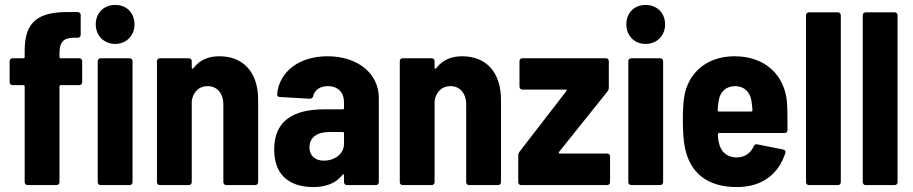

<svg xmlns="http://www.w3.org/2000/svg" viewBox="-20 -750 3701 778"><path d="M447 -572C492 -572 525 -606 525 -651C525 -698 493 -730 447 -730C401 -730 368 -698 368 -651C368 -606 401 -572 447 -572ZM221 -534C221 -578 236 -596 277 -597H295C302 -597 307 -602 307 -609V-689C307 -696 302 -701 295 -701H274C138 -705 80 -667 80 -544V-519C80 -516 78 -514 75 -514H31C24 -514 19 -509 19 -502V-417C19 -410 24 -405 31 -405H75C78 -405 80 -403 80 -400V-12C80 -5 85 0 92 0H209C216 0 221 -5 221 -12V-400C221 -403 223 -405 226 -405H301C308 -405 313 -410 313 -417V-502C313 -509 308 -514 301 -514H226C223 -514 221 -516 221 -519ZM388 0H505C512 0 517 -5 517 -12V-502C517 -509 512 -514 505 -514H388C381 -514 376 -509 376 -502V-12C376 -5 381 0 388 0Z M869 -522C828 -522 790 -509 764 -474C760 -470 757 -471 757 -475V-502C757 -509 752 -514 745 -514H628C621 -514 616 -509 616 -502V-12C616 -5 621 0 628 0H745C752 0 757 -5 757 -12V-340C762 -377 786 -401 821 -401C860 -401 885 -372 885 -326V-12C885 -5 890 0 897 0H1014C1021 0 1026 -5 1026 -12V-346C1026 -456 967 -522 869 -522Z M1307 -522C1193 -522 1111 -460 1103 -368C1102 -362 1107 -357 1114 -357L1235 -350C1242 -350 1247 -353 1249 -360C1254 -385 1277 -401 1308 -401C1350 -401 1374 -375 1374 -335V-312C1374 -309 1372 -307 1369 -307H1295C1170 -307 1091 -262 1091 -144C1091 -25 1172 8 1249 8C1303 8 1343 -9 1368 -42C1371 -46 1374 -44 1374 -40V-12C1374 -5 1379 0 1386 0H1503C1510 0 1515 -5 1515 -12V-353C1515 -452 1430 -522 1307 -522ZM1292 -99C1258 -99 1234 -118 1234 -153C1234 -193 1265 -215 1313 -215H1369C1372 -215 1374 -213 1374 -210V-168C1374 -125 1335 -99 1292 -99Z M1853 -522C1812 -522 1774 -509 1748 -474C1744 -470 1741 -471 1741 -475V-502C1741 -509 1736 -514 1729 -514H1612C1605 -514 1600 -509 1600 -502V-12C1600 -5 1605 0 1612 0H1729C1736 0 1741 -5 1741 -12V-340C1746 -377 1770 -401 1805 -401C1844 -401 1869 -372 1869 -326V-12C1869 -5 1874 0 1881 0H1998C2005 0 2010 -5 2010 -12V-346C2010 -456 1951 -522 1853 -522Z M2092 0H2440C2447 0 2452 -5 2452 -12V-116C2452 -123 2447 -128 2440 -128H2248C2244 -128 2243 -131 2245 -134L2442 -380C2445 -384 2447 -389 2447 -395V-502C2447 -509 2442 -514 2435 -514H2097C2090 -514 2085 -509 2085 -502V-399C2085 -392 2090 -387 2097 -387H2272C2276 -387 2277 -384 2275 -381L2085 -135C2082 -131 2080 -126 2080 -120V-12C2080 -5 2085 0 2092 0Z M2596 -572C2642 -572 2675 -606 2675 -651C2675 -698 2642 -730 2596 -730C2550 -730 2518 -698 2518 -651C2518 -606 2550 -572 2596 -572ZM2538 0H2655C2662 0 2667 -5 2667 -12V-502C2667 -509 2662 -514 2655 -514H2538C2531 -514 2526 -509 2526 -502V-12C2526 -5 2531 0 2538 0Z M2966 -112C2925 -112 2900 -136 2893 -172C2890 -182 2889 -193 2889 -206C2889 -209 2891 -211 2894 -211H3159C3166 -211 3171 -215 3171 -223C3171 -254 3171 -300 3169 -335C3160 -445 3081 -522 2957 -522C2844 -522 2767 -455 2752 -355C2749 -333 2747 -303 2747 -274C2747 -227 2748 -186 2756 -149C2777 -50 2845 8 2966 8C3065 8 3133 -41 3162 -129C3165 -137 3162 -142 3154 -144L3049 -165C3041 -167 3037 -163 3034 -157C3022 -130 2999 -113 2966 -112ZM2959 -401C2995 -401 3020 -377 3025 -341C3027 -329 3028 -316 3029 -303C3029 -300 3027 -298 3024 -298H2893C2890 -298 2888 -300 2888 -303C2889 -317 2890 -329 2892 -341C2897 -377 2921 -401 2959 -401Z M3258 0H3375C3382 0 3387 -5 3387 -12V-688C3387 -695 3382 -700 3375 -700H3258C3251 -700 3246 -695 3246 -688V-12C3246 -5 3251 0 3258 0Z M3488 0H3605C3612 0 3617 -5 3617 -12V-688C3617 -695 3612 -700 3605 -700H3488C3481 -700 3476 -695 3476 -688V-12C3476 -5 3481 0 3488 0Z"/></svg>

Font: Barlow Semi Condensed
Style: Bold
Weight: 700
Width: 4
Designer: Jeremy Tribby
Foundry: Tribby Type
Version: Version 1.422;hotconv 1.0.109;makeotfexe 2.5.65596